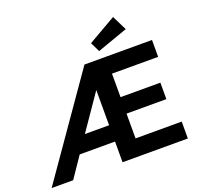

<svg xmlns="http://www.w3.org/2000/svg" viewBox="-157 -1107 1342 1282"><g transform="rotate(-20 514.0 -466.5)"><path d="M-3 0 485 -700H965V-580H637V-413H920V-296H637V-120H965V0H501V-147H250L150 0ZM501 -263V-513L329 -263ZM608 -751 575 -819 773 -933 825 -828Z"/></g></svg>

Font: Lexend SemiBold
Style: Regular
Weight: 600
Designer: Bonnie Shaver-Troup, Thomas Jockin
Foundry: Lexend
Version: Version 1.005; ttfautohint (v1.8.3)